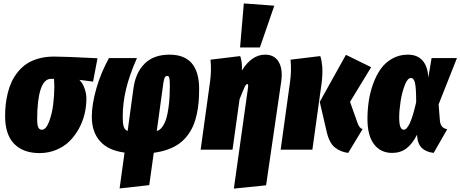

<svg xmlns="http://www.w3.org/2000/svg" viewBox="-20 -873 2686 1120"><path d="M210 20Q115.7 20 62.7 -33.9Q9.8 -87.9 9.8 -195.8Q9.8 -230 13.2 -262.2Q16.6 -294.4 25.1 -329.6Q33.7 -364.7 47.6 -395Q61.5 -425.3 84 -453.1Q106.4 -481 135.3 -500.5Q164.1 -520 205.1 -531.5Q246.1 -543 294.9 -543Q360.4 -543 548.8 -533.2L522.9 -397L442.9 -407.2Q451.2 -398.9 459 -387.7Q466.8 -376.5 475.3 -351.1Q483.9 -325.7 483.9 -296.9Q483.9 -252 473.1 -207.3Q462.4 -162.6 439.7 -121.6Q417 -80.6 385.3 -49.1Q353.5 -17.6 308.1 1.2Q262.7 20 210 20ZM224.1 -116.2Q248 -116.2 265.6 -161.6Q283.2 -207 290 -261.7Q296.9 -316.4 296.9 -367.2Q296.9 -388.7 294.9 -413.1H277.8Q236.8 -413.1 216.8 -350.8Q196.8 -288.6 196.8 -176.8Q196.8 -143.6 203.4 -129.9Q210 -116.2 224.1 -116.2Z M968.8 -554.2Q1141.6 -554.2 1141.6 -354Q1141.6 -313 1138.7 -278.1Q1135.7 -243.2 1127.9 -206.5Q1120.1 -169.9 1107.4 -140.4Q1094.7 -110.8 1074.2 -83.5Q1053.7 -56.2 1026.6 -36.1Q999.5 -16.1 961.4 -2Q923.3 12.2 877 18.1L850.6 207L677.7 226.1L706.5 17.1Q610.8 4.4 563.2 -49.6Q515.6 -103.5 515.6 -191.9Q515.6 -263.7 541.7 -355.7Q567.9 -447.8 615.7 -534.2H778.8Q733.4 -431.2 714.6 -349.9Q695.8 -268.6 695.8 -190.9Q695.8 -153.3 701.7 -134.3Q707.5 -115.2 724.6 -108.9L758.8 -359.9Q771.5 -450.2 824.2 -502.2Q877 -554.2 968.8 -554.2ZM955.6 -430.2Q944.3 -430.2 939.2 -416.7Q934.1 -403.3 929.7 -365.2L894.5 -108.9Q913.6 -113.8 927.7 -134.3Q941.9 -154.8 950 -181.6Q958 -208.5 962.9 -244.6Q967.8 -280.8 969.2 -310.8Q970.7 -340.8 970.7 -373Q970.7 -407.2 967.5 -418.7Q964.4 -430.2 955.6 -430.2Z M1402.3 -853 1580.1 -839.8 1496.1 -596.2H1380.4ZM1344.2 227.1 1426.3 -357.9Q1430.2 -382.8 1422.4 -382.8Q1415.5 -382.8 1407.5 -366.2Q1399.4 -349.6 1377.4 -293.9L1336.4 0H1150.4L1205.1 -395Q1214.4 -461.9 1208 -524.9L1381.3 -545.9Q1393.6 -511.2 1391.1 -461.9Q1448.7 -554.2 1526.4 -554.2Q1581.1 -554.2 1606 -511.5Q1630.9 -468.8 1620.1 -395L1532.2 208Z M2011.2 19Q1987.8 15.6 1970 8.5Q1952.1 1.5 1935.1 -11.7Q1918 -24.9 1905.8 -47.6Q1893.6 -70.3 1886.2 -102.1L1845.2 -278.8L1998 -553.2L2145 -481L2022 -278.8L2065.9 -154.8Q2076.7 -124 2095.2 -120.1ZM1617.2 0 1671.9 -395Q1681.2 -461.9 1674.8 -524.9L1848.1 -545.9Q1856.4 -522.9 1859.6 -486.6Q1862.8 -450.2 1856.9 -394L1802.2 0Z M2358.9 -554.2Q2415.5 -554.2 2445.6 -519Q2475.6 -483.9 2478.5 -419.9L2497.6 -534.2H2645.5L2538.6 -264.2L2545.9 -171.9Q2547.9 -146.5 2558.8 -134.5Q2569.8 -122.6 2588.9 -119.1L2509.8 19Q2464.4 13.2 2440.7 -9.8Q2417 -32.7 2413.6 -76.2L2412.6 -86.9Q2384.8 -32.7 2350.3 -6.8Q2315.9 19 2267.6 19Q2200.2 19 2161.9 -31.5Q2123.5 -82 2123.5 -178.2Q2123.5 -231.9 2131.1 -283.2Q2138.7 -334.5 2156.7 -384.3Q2174.8 -434.1 2201.2 -471.2Q2227.5 -508.3 2268.3 -531.2Q2309.1 -554.2 2358.9 -554.2ZM2377 -418Q2356.9 -418 2340.6 -374.8Q2324.2 -331.5 2316.4 -279.5Q2308.6 -227.5 2308.6 -187Q2308.6 -116.2 2335 -116.2Q2371.6 -116.2 2407.7 -276.9Q2407.7 -357.4 2401.1 -387.7Q2394.5 -418 2377 -418Z"/></svg>

Font: Fira Sans Compressed Heavy
Style: Italic
Weight: 900
Width: 3
Italic angle: -8°
Designer: Carrois Corporate & Edenspiekermann AG
Foundry: Carrois Corporate GbR & Edenspiekermann AG
Version: Version 4.203;PS 004.203;hotconv 1.0.88;makeotf.lib2.5.64775